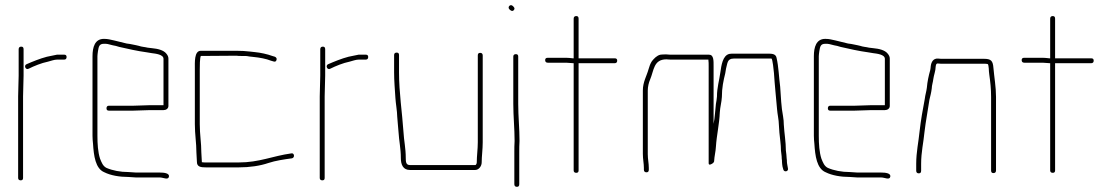

<svg xmlns="http://www.w3.org/2000/svg" viewBox="-20 -666 4290 741"><path d="M91 -401C111 -411 140 -423 165 -428C177 -431 189 -436 201 -436H228C234 -436 237 -440 237 -446C237 -452 234 -455 228 -455H200C188 -453 173 -449 161 -447C134 -440 105 -428 82 -418C71 -413 79 -394 91 -401ZM50 -294V21C50 27 54 30 60 30C66 30 69 27 69 21V-294C69 -319 71 -351 71 -374V-476C71 -483 68 -486 62 -486C56 -486 52 -483 52 -476V-374C52 -350 50 -320 50 -294Z M476 -2C444 -2 414 -8 391 -18C377 -25 372 -39 366 -54C358 -79 356 -110 356 -142V-449C356 -454 357 -460 358 -468C361 -485 362 -497 381 -497C387 -497 392 -497 396 -496L416 -491C423 -490 431 -488 440 -485C475 -477 510 -469 547 -464L565 -461C580 -459 611 -456 611 -439V-260H557C544 -260 509 -258 495 -258H400C394 -258 391 -254 391 -248C391 -242 394 -239 400 -239H495C509 -239 544 -241 557 -241H611C621 -241 630 -247 630 -257V-440C630 -447 627 -453 622 -459C611 -473 588 -478 567 -480L550 -482C538 -485 527 -485 516 -489C506 -491 505 -492 493 -494C485 -496 477 -497 469 -498C454 -501 435 -507 420 -510C404 -513 398 -516 381 -516C346 -516 337 -484 337 -449V-142C337 -131 338 -120 339 -111C342 -65 348 -15 383 -1C407 11 441 17 476 17C487 17 495 19 506 19H598C610 19 629 30 632 16C635 2 612 0 598 0H506C495 0 487 -2 476 -2Z M732 -398V-187C732 -147 738 -114 738 -78C738 -65 740 -54 740 -41C740 -22 755 -20 775 -20H901C944 -20 984 -26 1016 -37C1043 -46 1077 -51 1107 -55C1119 -58 1116 -77 1104 -74C1032 -64 981 -39 901 -39H775C770 -39 764 -39 759 -40V-42C759 -54 757 -66 757 -78C757 -115 751 -146 751 -187V-398C751 -411 751 -441 755 -450L893 -451C898 -450 904 -450 910 -450H927C932 -450 937 -449 942 -448L960 -446C981 -444 1008 -439 1025 -432L1035 -429C1041 -427 1045 -428 1047 -434C1049 -440 1047 -444 1041 -447L1031 -450C1012 -457 985 -463 963 -465L945 -467C928 -469 912 -470 893 -470H755C729 -470 732 -425 732 -398Z M1255 -401C1275 -411 1304 -423 1329 -428C1341 -431 1353 -436 1365 -436H1392C1398 -436 1401 -440 1401 -446C1401 -452 1398 -455 1392 -455H1364C1352 -453 1337 -449 1325 -447C1298 -440 1269 -428 1246 -418C1235 -413 1243 -394 1255 -401ZM1214 -294V21C1214 27 1218 30 1224 30C1230 30 1233 27 1233 21V-294C1233 -319 1235 -351 1235 -374V-476C1235 -483 1232 -486 1226 -486C1220 -486 1216 -483 1216 -476V-374C1216 -350 1214 -320 1214 -294Z M1562 -10H1814C1828 -10 1839 -25 1839 -39C1839 -63 1843 -89 1843 -117V-452C1843 -459 1839 -462 1833 -462C1827 -462 1824 -459 1824 -452V-117C1824 -90 1820 -64 1820 -39C1820 -36 1818 -29 1814 -29H1562C1547 -29 1546 -41 1546 -56C1546 -95 1539 -122 1537 -159C1532 -233 1520 -308 1520 -386V-454C1520 -460 1517 -463 1511 -463C1505 -463 1501 -460 1501 -454V-386C1501 -354 1504 -320 1506 -288C1507 -269 1513 -235 1513 -216C1514 -197 1517 -175 1518 -157C1520 -122 1527 -93 1527 -56C1527 -30 1536 -10 1562 -10Z M1966 -122C1965 -107 1965 -93 1965 -79V45C1965 52 1969 55 1975 55C1981 55 1984 52 1984 45V-79C1984 -92 1984 -107 1985 -122C1985 -171 1980 -216 1980 -265V-448C1980 -454 1977 -457 1971 -457C1965 -457 1961 -454 1961 -448V-265C1961 -217 1966 -170 1966 -122ZM1946 -630C1950 -626 1957 -620 1963 -627C1969 -634 1963 -639 1959 -643C1950 -652 1937 -639 1946 -630Z M2194 -422V-8C2194 -2 2198 1 2204 1C2210 1 2213 -2 2213 -8V-422H2352C2359 -422 2362 -426 2362 -432C2362 -438 2359 -441 2352 -441H2213V-594C2213 -601 2210 -604 2204 -604C2198 -604 2194 -601 2194 -594V-441H2190C2181 -442 2173 -443 2165 -443H2094C2087 -443 2084 -440 2084 -434C2084 -428 2087 -424 2094 -424H2165C2174 -424 2185 -422 2194 -422Z M2480 -71V-317C2480 -331 2484 -348 2489 -359C2504 -394 2502 -437 2552 -437C2560 -436 2567 -436 2573 -436H2714V-434C2715 -428 2715 -420 2715 -410V-36C2715 -31 2718 -29 2724 -32C2731 -35 2735 -39 2736 -43C2737 -64 2742 -80 2743 -100C2746 -146 2756 -185 2758 -232C2759 -252 2765 -272 2766 -292C2766 -327 2772 -355 2779 -383L2782 -401C2788 -422 2786 -440 2812 -440H2957C2962 -440 2966 -392 2967 -384C2970 -337 2975 -291 2979 -244C2980 -228 2986 -202 2986 -184L2988 -154C2990 -130 2994 -109 2994 -85C2995 -73 2997 -66 2997 -54C2998 -49 2998 -44 2998 -41C2998 -36 2999 -30 3000 -23L3003 -12C3006 0 3024 -4 3021 -16L3019 -27C3018 -33 3017 -38 3017 -41C3017 -45 3017 -50 3016 -55C3016 -65 3014 -75 3013 -85C3013 -118 3007 -151 3005 -185C3005 -195 3004 -206 3002 -218C2995 -253 2994 -291 2991 -331C2986 -369 2985 -409 2977 -443C2974 -458 2960 -459 2943 -459H2812C2807 -459 2801 -459 2795 -458C2769 -452 2764 -414 2760 -386C2756 -356 2747 -328 2747 -293C2746 -284 2745 -274 2743 -265C2740 -241 2739 -211 2734 -188V-410C2734 -432 2735 -455 2716 -455H2573C2568 -455 2561 -455 2552 -456C2543 -456 2536 -456 2529 -455C2515 -452 2504 -440 2496 -430C2490 -421 2486 -410 2483 -399C2476 -373 2461 -350 2461 -317V-72C2461 -52 2465 -35 2465 -18V-11C2465 -4 2469 -1 2475 -1C2481 -1 2484 -4 2484 -11V-18C2484 -36 2480 -52 2480 -71Z M3260 -2C3228 -2 3198 -8 3175 -18C3161 -25 3156 -39 3150 -54C3142 -79 3140 -110 3140 -142V-449C3140 -454 3141 -460 3142 -468C3145 -485 3146 -497 3165 -497C3171 -497 3176 -497 3180 -496L3200 -491C3207 -490 3215 -488 3224 -485C3259 -477 3294 -469 3331 -464L3349 -461C3364 -459 3395 -456 3395 -439V-260H3341C3328 -260 3293 -258 3279 -258H3184C3178 -258 3175 -254 3175 -248C3175 -242 3178 -239 3184 -239H3279C3293 -239 3328 -241 3341 -241H3395C3405 -241 3414 -247 3414 -257V-440C3414 -447 3411 -453 3406 -459C3395 -473 3372 -478 3351 -480L3334 -482C3322 -485 3311 -485 3300 -489C3290 -491 3289 -492 3277 -494C3269 -496 3261 -497 3253 -498C3238 -501 3219 -507 3204 -510C3188 -513 3182 -516 3165 -516C3130 -516 3121 -484 3121 -449V-142C3121 -131 3122 -120 3123 -111C3126 -65 3132 -15 3167 -1C3191 11 3225 17 3260 17C3271 17 3279 19 3290 19H3382C3394 19 3413 30 3416 16C3419 2 3396 0 3382 0H3290C3279 0 3271 -2 3260 -2Z M3599 -421C3606 -420 3614 -420 3621 -420H3778C3783 -420 3787 -420 3791 -419C3795 -419 3795 -408 3796 -402C3796 -395 3797 -387 3798 -378C3802 -351 3805 -323 3805 -292V-8C3805 -1 3808 2 3814 2C3820 2 3824 -1 3824 -8V-292C3824 -330 3817 -369 3814 -404C3812 -431 3805 -439 3778 -439H3621C3614 -439 3607 -439 3600 -440C3582 -441 3574 -427 3572 -410C3572 -406 3571 -401 3570 -395C3564 -374 3559 -351 3557 -327C3555 -311 3551 -301 3549 -284C3541 -242 3534 -203 3529 -159C3525 -118 3516 -79 3516 -34V-7C3516 0 3520 3 3526 3C3532 3 3535 0 3535 -7V-34C3535 -79 3544 -115 3548 -157C3553 -200 3561 -239 3567 -281C3571 -298 3574 -308 3576 -325C3576 -336 3581 -350 3582 -361C3584 -376 3591 -393 3591 -408C3592 -414 3592 -421 3599 -421Z M4033 -422V-8C4033 -2 4037 1 4043 1C4049 1 4052 -2 4052 -8V-422H4191C4198 -422 4201 -426 4201 -432C4201 -438 4198 -441 4191 -441H4052V-594C4052 -601 4049 -604 4043 -604C4037 -604 4033 -601 4033 -594V-441H4029C4020 -442 4012 -443 4004 -443H3933C3926 -443 3923 -440 3923 -434C3923 -428 3926 -424 3933 -424H4004C4013 -424 4024 -422 4033 -422Z"/></svg>

Font: Electronic
Style: ExThn
Weight: 100
Version: Version 1.011